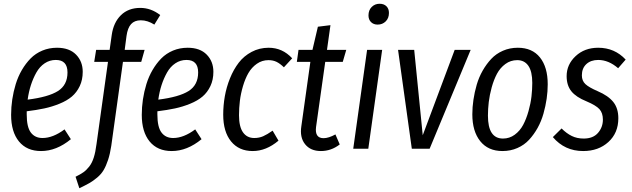

<svg xmlns="http://www.w3.org/2000/svg" viewBox="-20 -791 3361 1021"><path d="M419.9 -409.2Q419.9 -366.7 404.1 -333.3Q388.2 -299.8 362.1 -277.6Q335.9 -255.4 296.1 -239.3Q256.3 -223.1 215.3 -214.4Q174.3 -205.6 122.1 -199.2V-182.1Q122.1 -115.2 144 -86.2Q166 -57.1 206.1 -57.1Q261.7 -57.1 323.2 -103L356.9 -50.8Q280.3 12.2 198.2 12.2Q122.6 12.2 80.8 -38.8Q39.1 -89.8 39.1 -180.2Q39.1 -221.2 45.2 -262.2Q51.3 -303.2 63.7 -343.8Q76.2 -384.3 96.4 -418.9Q116.7 -453.6 142.8 -480.2Q168.9 -506.8 205.1 -522Q241.2 -537.1 283.2 -537.1Q348.6 -537.1 384.3 -500.7Q419.9 -464.4 419.9 -409.2ZM276.9 -472.2Q244.1 -472.2 217.5 -454.3Q190.9 -436.5 173.3 -405.3Q155.8 -374 144.3 -338.4Q132.8 -302.7 127 -261.2Q237.3 -274.9 288.1 -306.9Q338.9 -338.9 338.9 -405.8Q338.9 -472.2 276.9 -472.2Z M729 -683.1Q695.3 -683.1 677 -662.8Q658.7 -642.6 652.8 -600.1L643.1 -525.9H749L731 -461.9H633.8L571.8 -16.1Q565.4 26.9 554.7 59.3Q543.9 91.8 531 113.5Q518.1 135.3 496.6 153.3Q475.1 171.4 454.8 182.9Q434.6 194.3 401.9 210L381.8 148.9Q407.7 136.2 423.3 125.2Q439 114.3 454.1 95.2Q469.2 76.2 478.5 47.1Q487.8 18.1 493.2 -24.9L554.2 -461.9H481L491.2 -525.9H563L574.2 -605Q583.5 -671.4 623 -710.2Q662.6 -749 726.1 -749Q782.7 -749 832 -710.9L800.8 -660.2Q764.6 -683.1 729 -683.1Z M1114.7 -409.2Q1114.7 -366.7 1098.9 -333.3Q1083 -299.8 1056.9 -277.6Q1030.8 -255.4 991 -239.3Q951.2 -223.1 910.2 -214.4Q869.1 -205.6 816.9 -199.2V-182.1Q816.9 -115.2 838.9 -86.2Q860.8 -57.1 900.9 -57.1Q956.5 -57.1 1018.1 -103L1051.8 -50.8Q975.1 12.2 893.1 12.2Q817.4 12.2 775.6 -38.8Q733.9 -89.8 733.9 -180.2Q733.9 -221.2 740 -262.2Q746.1 -303.2 758.5 -343.8Q771 -384.3 791.3 -418.9Q811.5 -453.6 837.6 -480.2Q863.8 -506.8 899.9 -522Q936 -537.1 978 -537.1Q1043.5 -537.1 1079.1 -500.7Q1114.7 -464.4 1114.7 -409.2ZM971.7 -472.2Q939 -472.2 912.4 -454.3Q885.7 -436.5 868.2 -405.3Q850.6 -374 839.1 -338.4Q827.6 -302.7 821.8 -261.2Q932.1 -274.9 982.9 -306.9Q1033.7 -338.9 1033.7 -405.8Q1033.7 -472.2 971.7 -472.2Z M1408.7 -537.1Q1481.9 -537.1 1533.7 -481L1489.7 -433.1Q1469.7 -452.6 1450.9 -461.9Q1432.1 -471.2 1407.7 -471.2Q1373.5 -471.2 1345.9 -451.9Q1318.4 -432.6 1301 -402.6Q1283.7 -372.6 1272 -332.8Q1260.3 -293 1255.6 -254.6Q1251 -216.3 1251 -178.2Q1251 -117.2 1272.2 -87.2Q1293.5 -57.1 1332 -57.1Q1357.9 -57.1 1379.2 -66.4Q1400.4 -75.7 1429.7 -96.2L1460.9 -43Q1395.5 12.2 1323.7 12.2Q1250.5 12.2 1208.7 -39.1Q1167 -90.3 1167 -181.2Q1167 -230 1175.5 -278.8Q1184.1 -327.6 1203.1 -374.8Q1222.2 -421.9 1249.5 -457.5Q1276.9 -493.2 1318.1 -515.1Q1359.4 -537.1 1408.7 -537.1Z M1709.5 -461.9 1660.6 -115.2Q1653.3 -56.2 1700.7 -56.2Q1727.5 -56.2 1763.7 -76.2L1786.6 -22.9Q1741.2 12.2 1686.5 12.2Q1631.3 12.2 1602.3 -24.2Q1573.2 -60.5 1582.5 -120.1L1630.4 -461.9H1558.6L1567.4 -525.9H1641.6L1670.4 -648.9L1737.3 -657.2L1718.8 -525.9H1821.3L1802.7 -461.9Z M1988.3 -660.2Q1966.3 -660.2 1952.9 -673.6Q1939.5 -687 1939.5 -709Q1939.5 -736.8 1956.5 -753.9Q1973.6 -771 1998.5 -771Q2021.5 -771 2034.9 -757.8Q2048.3 -744.6 2048.3 -722.2Q2048.3 -694.3 2031 -677.2Q2013.7 -660.2 1988.3 -660.2ZM2012.2 -525.9 1938.5 0H1858.4L1932.1 -525.9Z M2482.9 -525.9 2264.6 0H2169.9L2096.7 -525.9H2182.6L2228 -71.8L2397.9 -525.9Z M2651.9 12.2Q2575.7 12.2 2533.7 -40.3Q2491.7 -92.8 2491.7 -183.1Q2491.7 -221.2 2497.6 -260.7Q2503.4 -300.3 2515.1 -340.6Q2526.9 -380.9 2546.9 -415.8Q2566.9 -450.7 2592.5 -478Q2618.2 -505.4 2654.5 -521.2Q2690.9 -537.1 2733.4 -537.1Q2810.1 -537.1 2851.3 -485.6Q2892.6 -434.1 2892.6 -342.8Q2892.6 -305.2 2887 -266.1Q2881.3 -227.1 2869.9 -186.5Q2858.4 -146 2838.9 -110.8Q2819.3 -75.7 2793.7 -47.9Q2768.1 -20 2731.4 -3.9Q2694.8 12.2 2651.9 12.2ZM2654.8 -54.2Q2689.5 -54.2 2717.3 -74.7Q2745.1 -95.2 2762 -127Q2778.8 -158.7 2790.3 -199.5Q2801.8 -240.2 2806.2 -277.6Q2810.5 -314.9 2810.5 -350.1Q2810.5 -410.6 2789.8 -440.9Q2769 -471.2 2730.5 -471.2Q2695.3 -471.2 2667.5 -450.7Q2639.6 -430.2 2622.8 -398.7Q2606 -367.2 2594.7 -326.4Q2583.5 -285.6 2579.1 -248.5Q2574.7 -211.4 2574.7 -175.8Q2574.7 -54.2 2654.8 -54.2Z M3161.1 -537.1Q3248.5 -537.1 3307.1 -474.1L3267.1 -428.2Q3216.3 -472.2 3161.1 -472.2Q3122.1 -472.2 3098.1 -450.2Q3074.2 -428.2 3074.2 -390.1Q3074.2 -361.3 3093 -343.8Q3111.8 -326.2 3158.2 -306.2Q3214.4 -282.2 3241.2 -248.8Q3268.1 -215.3 3268.1 -162.1Q3268.1 -84 3215.3 -35.9Q3162.6 12.2 3081.1 12.2Q2982.9 12.2 2919.9 -62L2966.3 -107.9Q2992.7 -81.5 3020.5 -67.9Q3048.3 -54.2 3084 -54.2Q3133.8 -54.2 3159.9 -84.2Q3186 -114.3 3186 -154.8Q3186 -190.4 3167.5 -210.7Q3148.9 -231 3099.1 -252Q3043.5 -274.4 3018.3 -305.7Q2993.2 -336.9 2993.2 -386.2Q2993.2 -447.8 3040.8 -492.4Q3088.4 -537.1 3161.1 -537.1Z"/></svg>

Font: Fira Sans Compressed Book
Style: Italic
Weight: 350
Width: 3
Italic angle: -8°
Designer: Carrois Corporate & Edenspiekermann AG
Foundry: Carrois Corporate GbR & Edenspiekermann AG
Version: Version 4.203;PS 004.203;hotconv 1.0.88;makeotf.lib2.5.64775